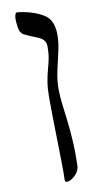

<svg xmlns="http://www.w3.org/2000/svg" viewBox="-96 -667 470 947"><g transform="rotate(-10 139.0 -193.0)"><path d="M160 240Q156 240 152.5 237.5Q149 235 150 226Q151 201 150.5 160.5Q150 120 149 71.5Q148 23 147 -26Q146 -75 145.5 -117Q145 -159 145 -186Q145 -231 150.5 -263Q156 -295 163 -320.5Q170 -346 175.5 -372Q181 -398 181 -432Q181 -451 174 -461.5Q167 -472 154 -479Q141 -486 121.5 -493.5Q102 -501 77 -513Q68 -517 61 -527.5Q54 -538 51 -566Q49 -580 49 -594Q49 -608 52.5 -617.5Q56 -627 64 -626Q84 -624 106.5 -619Q129 -614 150.5 -606Q172 -598 189.5 -587.5Q207 -577 216 -565Q227 -552 233 -530Q239 -508 239 -485Q239 -452 233 -420.5Q227 -389 219 -356.5Q211 -324 204.5 -289.5Q198 -255 198 -218Q198 -186 202.5 -147Q207 -108 213 -60.5Q219 -13 222.5 45Q226 103 224 173Q222 192 210.5 207Q199 222 184.5 231Q170 240 160 240Z"/></g></svg>

Font: Noto Rashi Hebrew
Style: Regular
Weight: 400
Version: Version 1.006